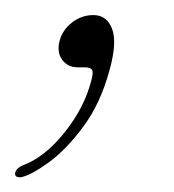

<svg xmlns="http://www.w3.org/2000/svg" viewBox="-42 -92 237 261"><path d="M63.5 -0.5Q50 -0.5 42.5 -10.8Q35 -21 39 -36.5Q43 -51.5 56 -61.5Q69 -71.5 85 -71.5Q103 -71.5 110.2 -53.2Q117.5 -35 107 3Q94.5 49 71.2 80.2Q48 111.5 24.2 128.8Q0.5 146 -13.5 149Q-22 149.5 -21.5 143.5Q-20 136 -9 132Q20 120.5 46.2 87.5Q72.5 54.5 82 18Q85.5 5.5 82.8 2.5Q80 -0.5 73 -0.5Z"/></svg>

Font: Fraunces 72pt S050 Thin
Style: Italic
Weight: 100
Italic angle: -16°
Version: Version 1.000; ttfautohint (v1.8.3)